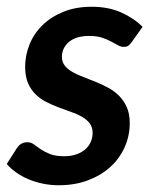

<svg xmlns="http://www.w3.org/2000/svg" viewBox="-24 -541 442 569"><path d="M366.5 -416.5Q361 -408.5 356 -405.2Q351 -402 343 -402Q334.5 -402 325.5 -407Q316.5 -412 304.8 -418.2Q293 -424.5 277.8 -429.5Q262.5 -434.5 241 -434.5Q201.5 -434.5 180.5 -416.8Q159.5 -399 159.5 -372.5Q159.5 -357 168.2 -346.2Q177 -335.5 191 -327.5Q205 -319.5 223 -312.8Q241 -306 260 -298.2Q279 -290.5 297 -280.8Q315 -271 329 -257Q343 -243 351.8 -223.2Q360.5 -203.5 360.5 -176Q360.5 -139 345.8 -105.5Q331 -72 303.5 -46.8Q276 -21.5 237 -6.8Q198 8 150 8Q125.5 8 102.8 3.2Q80 -1.5 60 -10Q40 -18.5 23.8 -30Q7.5 -41.5 -4 -55L26 -102Q31.5 -110.5 39.2 -115Q47 -119.5 57.5 -119.5Q68 -119.5 76.5 -113Q85 -106.5 96.5 -98.8Q108 -91 124.2 -84.5Q140.5 -78 166 -78Q186.5 -78 202.2 -83.5Q218 -89 228.8 -98.5Q239.5 -108 245 -120.5Q250.5 -133 250.5 -147Q250.5 -164 242 -175.2Q233.5 -186.5 219.2 -194.8Q205 -203 187 -209.2Q169 -215.5 150.2 -222.5Q131.5 -229.5 113.8 -238.5Q96 -247.5 81.8 -261.2Q67.5 -275 59 -294.8Q50.5 -314.5 50.5 -343Q50.5 -377 63.5 -409.2Q76.5 -441.5 101.8 -466.2Q127 -491 163.8 -506Q200.5 -521 248 -521Q297 -521 334.8 -504.2Q372.5 -487.5 398.5 -461.5Z"/></svg>

Font: Lato TR
Style: Bold Italic
Weight: 700
Italic angle: -12°
Designer: Lukasz Dziedzic
Foundry: tyPoland Lukasz Dziedzic
Version: Version 1.104 2013